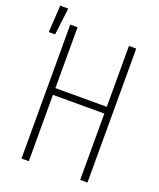

<svg xmlns="http://www.w3.org/2000/svg" viewBox="-170 -900 818 990"><g transform="rotate(20 239.0 -404.5)"><path d="M69 0V-735H109V-401H391V-735H431V0H391V-364H109V0ZM-22 -661 -13 -809H31L13 -661Z"/></g></svg>

Font: Iosevka Curly Extralight
Style: Regular
Weight: 200
Monospace: yes
Designer: Belleve Invis
Foundry: Belleve Invis
Version: Version 22.1.2; ttfautohint (v1.8.4)